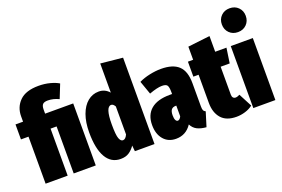

<svg xmlns="http://www.w3.org/2000/svg" viewBox="-108 -1179 2286 1554"><g transform="rotate(-20 1035.5 -402.5)"><path d="M453 -722 406 -604Q358 -627 311 -627Q280 -627 267.5 -614Q255 -601 255 -569V-534H497V0H307V-405H255V0H65V-405H0V-534H65V-580Q65 -659 118 -711.5Q171 -764 281 -764Q333 -764 378.5 -752Q424 -740 453 -722Z M1003 -744V0H834L829 -50Q806 -17 777.5 1.5Q749 20 706 20Q624 20 581 -54Q538 -128 538 -269Q538 -356 561.5 -420.5Q585 -485 627 -519.5Q669 -554 723 -554Q777 -554 813 -512V-763ZM813 -152V-393Q805 -406 797.5 -412Q790 -418 781 -418Q732 -418 732 -268Q732 -176 743.5 -146Q755 -116 774 -116Q797 -116 813 -152Z M1483 -107 1445 16Q1397 12 1366 -4Q1335 -20 1318 -54Q1269 20 1183 20Q1116 20 1076.5 -26.5Q1037 -73 1037 -150Q1037 -238 1092.5 -285Q1148 -332 1255 -332H1275V-347Q1275 -392 1264.5 -407Q1254 -422 1220 -422Q1179 -422 1109 -396L1068 -512Q1109 -532 1161 -543Q1213 -554 1259 -554Q1361 -554 1410.5 -507.5Q1460 -461 1460 -358V-159Q1460 -135 1464.5 -124.5Q1469 -114 1483 -107ZM1275 -140V-232H1271Q1244 -232 1232 -216.5Q1220 -201 1220 -168Q1220 -141 1227 -127Q1234 -113 1246 -113Q1254 -113 1262 -120.5Q1270 -128 1275 -140Z M1845 -25Q1817 -3 1779 8.5Q1741 20 1704 20Q1616 20 1573 -29.5Q1530 -79 1530 -162V-405H1485V-534H1530V-647L1720 -669V-534H1817L1798 -405H1720V-164Q1720 -147 1728 -138Q1736 -129 1749 -129Q1765 -129 1785 -140Z M2044 -534V0H1854V-534ZM2052 -723Q2052 -678 2023 -649Q1994 -620 1949 -620Q1904 -620 1875 -649Q1846 -678 1846 -723Q1846 -767 1875 -796Q1904 -825 1949 -825Q1994 -825 2023 -796Q2052 -767 2052 -723Z"/></g></svg>

Font: Fira Sans Extra Condensed Black
Style: Regular
Weight: 900
Width: 1
Designer: Carrois Corporate & Edenspiekermann AG
Foundry: Carrois Corporate GbR & Edenspiekermann AG
Version: Version 4.203